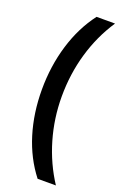

<svg xmlns="http://www.w3.org/2000/svg" viewBox="-167 -769 631 977"><g transform="rotate(20 149.0 -280.5)"><path d="M176 -719H276Q213 -624 180.5 -512Q148 -400 148 -278Q148 -160 180.5 -48.5Q213 63 275 158H176Q109 72 75 -39Q41 -150 41 -277Q41 -404 75.5 -518Q110 -632 176 -719Z"/></g></svg>

Font: Noto Sans Display Medium Narrow
Style: Regular
Weight: 500
Width: 4
Designer: Monotype Design team
Foundry: Monotype Imaging Inc.
Version: Version 1.000